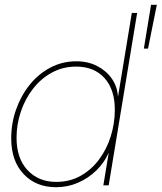

<svg xmlns="http://www.w3.org/2000/svg" viewBox="-20 -782 682 810"><path d="M216.8 7.8Q131.8 7.8 79.6 -47.6Q27.3 -103 27.3 -198.2Q27.3 -261.7 47.9 -320.1Q68.4 -378.4 105.2 -424.3Q142.1 -470.2 192.4 -496.8Q242.7 -523.4 301.8 -523.4Q351.6 -523.4 390.1 -503.4Q428.7 -483.4 451.9 -450Q475.1 -416.5 477.5 -375H478L536.1 -727.5H558.6L438.5 0H416L438.5 -136.7H438Q420.4 -96.2 386.7 -63.2Q353 -30.3 309.3 -11.2Q265.6 7.8 216.8 7.8ZM217.3 -14.6Q274.9 -14.6 320.6 -40.5Q366.2 -66.4 398.4 -109.9Q430.7 -153.3 447.5 -207.8Q464.4 -262.2 464.4 -319.3Q464.4 -404.3 420.9 -452.6Q377.4 -501 301.3 -501Q245.1 -501 199 -475.8Q152.8 -450.7 119.4 -407.7Q85.9 -364.7 67.9 -311Q49.8 -257.3 49.8 -200.7Q49.8 -113.8 96.2 -64.2Q142.6 -14.6 217.3 -14.6ZM586.9 -577.1 617.2 -761.7H641.6L604.5 -577.1Z"/></svg>

Font: Inter Display Thin
Style: Italic
Weight: 100
Italic angle: -9.39999°
Designer: Rasmus Andersson
Foundry: rsms
Version: Version 4.000;git-a52131595